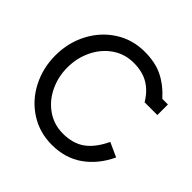

<svg xmlns="http://www.w3.org/2000/svg" viewBox="-192 -930 1117 1117"><g transform="rotate(45 367.0 -371.0)"><path d="M702 -201Q655 -101 575 -44.5Q495 12 385 12Q284 12 203 -40Q122 -92 77 -180Q32 -268 32 -371Q32 -475 77.5 -562.5Q123 -650 203.5 -702Q284 -754 385 -754Q472 -754 534 -723.5Q596 -693 651 -632H697V-545H592Q558 -603 508 -633Q458 -663 385 -663Q312 -663 254 -623Q196 -583 163.5 -516Q131 -449 131 -371Q131 -293 163.5 -226Q196 -159 254 -119.5Q312 -80 385 -80Q467 -80 521 -119Q575 -158 614 -241Z"/></g></svg>

Font: Arvo
Style: Regular
Weight: 400
Designer: Anton Koovit (Cyrillic Expansion: Cyreal)
Foundry: Anton Koovit, Yassin Baggar
Version: Version 3.000